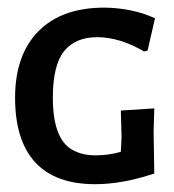

<svg xmlns="http://www.w3.org/2000/svg" viewBox="-20 -477 458 504"><path d="M357.9 -342.1Q293.5 -379.4 235.5 -379.4Q177.6 -379.4 148.1 -342.5Q118.7 -305.6 118.7 -220.6Q118.7 -113.1 169.2 -84.1Q195.3 -69.2 230.4 -69.2Q265.4 -69.2 297.2 -78.5L299.1 -116.8L297.2 -186.9L385 -192.5L383.2 -131.8L385 -21.5Q300.9 6.5 229.9 6.5Q125.2 6.5 72.4 -50.9Q19.6 -108.4 19.6 -220.6Q19.6 -332.7 80.8 -394.9Q142.1 -457 254.2 -457Q328 -456.1 386.9 -429L367.3 -343.9Z"/></svg>

Font: Gurajada
Style: Regular
Weight: 400
Designer: Purushoth Kumar Guthula
Foundry: SiliconAndhra, USA.
Version: Version 1.0.3; ttfautohint (v1.2.42-39fb)